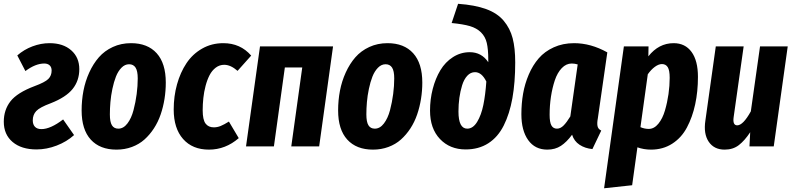

<svg xmlns="http://www.w3.org/2000/svg" viewBox="-23 -777 4207 1019"><path d="M240.2 -547.9Q312 -547.9 355 -510Q397.9 -472.2 397.9 -410.2Q397.9 -349.1 362.5 -304.9Q327.1 -260.7 246.1 -229Q188 -207.5 169.4 -187.7Q150.9 -168 150.9 -138.2Q150.9 -116.2 162.6 -104Q174.3 -91.8 196.8 -91.8Q245.1 -91.8 312 -143.1L370.1 -60.1Q331.1 -24.9 277.8 -4.4Q224.6 16.1 170.9 16.1Q90.8 16.1 43.9 -23.4Q-2.9 -63 -2.9 -130.9Q-2.9 -193.8 32.7 -239.5Q68.4 -285.2 160.2 -319.8Q215.8 -340.3 233.4 -357.9Q251 -375.5 251 -402.8Q251 -420.4 240.5 -430.2Q230 -439.9 211.9 -439.9Q165.5 -439.9 111.8 -399.9L68.8 -482.9Q104.5 -514.2 149.4 -531Q194.3 -547.9 240.2 -547.9Z M595.2 17.1Q507.3 17.1 458.7 -36.1Q410.2 -89.4 410.2 -190.9Q410.2 -244.6 419.9 -295.4Q429.7 -346.2 450.7 -392.3Q471.7 -438.5 501.7 -472.9Q531.7 -507.3 575.7 -527.6Q619.6 -547.9 672.4 -547.9Q760.3 -547.9 808.6 -494.4Q856.9 -440.9 856.9 -338.9Q856.9 -294.9 850.1 -252.2Q843.3 -209.5 829.6 -169.4Q815.9 -129.4 793.9 -95.7Q772 -62 743.7 -36.6Q715.3 -11.2 677.2 2.9Q639.2 17.1 595.2 17.1ZM605 -94.2Q632.3 -94.2 653.3 -121.8Q674.3 -149.4 685.5 -192.1Q696.8 -234.9 702.4 -278.1Q708 -321.3 708 -360.8Q708 -400.4 696.5 -418.2Q685.1 -436 662.1 -436Q639.6 -436 621.6 -417.5Q603.5 -398.9 592.3 -370.4Q581.1 -341.8 573.5 -305.4Q565.9 -269 563 -235.1Q560.1 -201.2 560.1 -169.9Q560.1 -129.9 571 -112.1Q582 -94.2 605 -94.2Z M1162.1 -547.9Q1252.9 -547.9 1310.1 -481.9L1237.8 -400.9Q1201.2 -433.1 1167 -433.1Q1142.1 -433.1 1122.1 -418Q1102.1 -402.8 1089.4 -378.4Q1076.7 -354 1068.1 -321.5Q1059.6 -289.1 1056.2 -256.8Q1052.7 -224.6 1052.7 -191.9Q1052.7 -141.6 1067.9 -121.3Q1083 -101.1 1111.8 -101.1Q1130.4 -101.1 1148.2 -108.4Q1166 -115.7 1191.9 -131.8L1244.1 -43.9Q1173.8 17.1 1085.9 17.1Q998.5 17.1 948.7 -39.3Q898.9 -95.7 898.9 -195.8Q898.9 -266.1 916.5 -329.3Q934.1 -392.6 966.6 -441.4Q999 -490.2 1049.6 -519Q1100.1 -547.9 1162.1 -547.9Z M1522.9 0 1581.1 -418.9H1488.8L1430.7 0H1282.7L1356.9 -530.8H1744.6L1670.9 0Z M1956.5 17.1Q1868.7 17.1 1820.1 -36.1Q1771.5 -89.4 1771.5 -190.9Q1771.5 -244.6 1781.2 -295.4Q1791 -346.2 1812 -392.3Q1833 -438.5 1863 -472.9Q1893.1 -507.3 1937 -527.6Q1981 -547.9 2033.7 -547.9Q2121.6 -547.9 2169.9 -494.4Q2218.3 -440.9 2218.3 -338.9Q2218.3 -294.9 2211.4 -252.2Q2204.6 -209.5 2190.9 -169.4Q2177.2 -129.4 2155.3 -95.7Q2133.3 -62 2105 -36.6Q2076.7 -11.2 2038.6 2.9Q2000.5 17.1 1956.5 17.1ZM1966.3 -94.2Q1993.7 -94.2 2014.6 -121.8Q2035.6 -149.4 2046.9 -192.1Q2058.1 -234.9 2063.7 -278.1Q2069.3 -321.3 2069.3 -360.8Q2069.3 -400.4 2057.9 -418.2Q2046.4 -436 2023.4 -436Q2001 -436 1982.9 -417.5Q1964.8 -398.9 1953.6 -370.4Q1942.4 -341.8 1934.8 -305.4Q1927.2 -269 1924.3 -235.1Q1921.4 -201.2 1921.4 -169.9Q1921.4 -129.9 1932.4 -112.1Q1943.4 -94.2 1966.3 -94.2Z M2448.2 16.1Q2364.7 16.1 2312 -39.3Q2259.3 -94.7 2259.3 -189.9Q2259.3 -250 2273.7 -305.4Q2288.1 -360.8 2314.2 -404.3Q2340.3 -447.8 2381.1 -473.9Q2421.9 -500 2470.2 -500Q2532.7 -500 2568.4 -446.8V-460Q2568.4 -515.6 2560.5 -549.1Q2552.7 -582.5 2529.8 -605.2Q2506.8 -627.9 2470.9 -638.4Q2435.1 -648.9 2374 -654.8L2408.2 -756.8Q2497.6 -750.5 2557.1 -728.8Q2616.7 -707 2650.4 -666.7Q2684.1 -626.5 2697.8 -574Q2711.4 -521.5 2711.4 -445.8Q2711.4 -339.4 2696.5 -256.1Q2681.6 -172.9 2650.6 -111.1Q2619.6 -49.3 2568.6 -16.6Q2517.6 16.1 2448.2 16.1ZM2457 -94.2Q2487.3 -94.2 2509.3 -130.1Q2531.2 -166 2542.2 -219.7Q2553.2 -273.4 2558.1 -344.2Q2533.7 -394 2498 -394Q2474.6 -394 2457 -375Q2439.5 -356 2429.7 -324.5Q2419.9 -293 2415 -257.8Q2410.2 -222.7 2410.2 -185.1Q2410.2 -94.2 2457 -94.2Z M3023.9 -547.9Q3112.8 -547.9 3200.2 -499L3149.9 -148.9Q3145 -124 3148.2 -107.9Q3151.4 -91.8 3168 -84L3121.1 14.2Q3081.5 10.3 3052.7 -8.8Q3023.9 -27.8 3013.2 -62Q2984.4 -22.9 2953.9 -2.9Q2923.3 17.1 2881.8 17.1Q2816.4 17.1 2780.3 -33.4Q2744.1 -84 2744.1 -170.9Q2744.1 -227.5 2753.2 -279.8Q2762.2 -332 2783.4 -381.6Q2804.7 -431.2 2836.2 -467.5Q2867.7 -503.9 2916 -525.9Q2964.4 -547.9 3023.9 -547.9ZM3011.2 -439.9Q2981.9 -439.9 2958.5 -415.5Q2935.1 -391.1 2921.6 -350.8Q2908.2 -310.5 2901.1 -263.9Q2894 -217.3 2894 -168Q2894 -127.9 2903.6 -111.1Q2913.1 -94.2 2933.1 -94.2Q2951.7 -94.2 2968.3 -111.1Q2984.9 -127.9 3003.9 -159.2L3043 -435.1Q3026.9 -439.9 3011.2 -439.9Z M3183.1 222.2 3288.1 -530.8H3418.9L3418 -478Q3473.1 -547.9 3552.2 -547.9Q3613.3 -547.9 3647.2 -501.5Q3681.2 -455.1 3681.2 -369.1Q3681.2 -291 3666.5 -223.1Q3651.9 -155.3 3622.8 -100.6Q3593.8 -45.9 3544.7 -14.4Q3495.6 17.1 3432.1 17.1Q3394 17.1 3359.9 4.9L3332 206.1ZM3419.9 -92.8Q3448.7 -92.8 3471.2 -120.4Q3493.7 -147.9 3506.1 -190.7Q3518.6 -233.4 3524.9 -277.8Q3531.2 -322.3 3531.2 -363.8Q3531.2 -404.3 3520.8 -420.7Q3510.3 -437 3490.2 -437Q3472.7 -437 3452.6 -422.4Q3432.6 -407.7 3415 -382.8L3376 -102.1Q3397.9 -92.8 3419.9 -92.8Z M3822.8 17.1Q3766.6 17.1 3738.3 -24.9Q3710 -66.9 3720.7 -137.2L3775.9 -530.8H3923.8L3870.6 -154.8Q3864.7 -111.8 3889.6 -111.8Q3920.9 -111.8 3961.9 -186L4010.7 -530.8H4157.7L4083.5 0H3954.6L3958.5 -75.2Q3929.2 -30.8 3898.2 -6.8Q3867.2 17.1 3822.8 17.1Z"/></svg>

Font: Fira Sans Compressed
Style: Bold Italic
Weight: 700
Width: 3
Italic angle: -8°
Designer: Carrois Corporate & Edenspiekermann AG
Foundry: Carrois Corporate GbR & Edenspiekermann AG
Version: Version 4.203;PS 004.203;hotconv 1.0.88;makeotf.lib2.5.64775